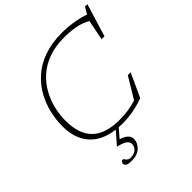

<svg xmlns="http://www.w3.org/2000/svg" viewBox="-252 -901 1302 1302"><g transform="rotate(-45 399.0 -250.0)"><path d="M272 212.5Q303.5 212.5 322.8 195.2Q342 178 342 151.5Q342 133 323.5 119.2Q305 105.5 257.5 93.5L258 91.5L332.5 6Q214.5 -8.5 153.5 -79Q92.5 -149.5 92.5 -264.5Q92.5 -327 107.5 -391.2Q122.5 -455.5 155.2 -513.8Q188 -572 240 -618Q292 -664 366.2 -690.5Q440.5 -717 538.5 -717Q594 -717 651.2 -707.5Q708.5 -698 746.5 -683.5L775.5 -732H798L726 -495.5H698L727 -641.5Q683 -666 631.5 -675Q580 -684 529 -684Q441.5 -684 375.8 -659.5Q310 -635 264 -593.2Q218 -551.5 189.2 -498.8Q160.5 -446 147.2 -388.8Q134 -331.5 134 -277Q134 -149 199.2 -85.5Q264.5 -22 399 -22Q442.5 -22 484.8 -28.5Q527 -35 560.5 -46.5L651.5 -197.5H679L600.5 -27.5Q555 -10.5 501.2 -0.2Q447.5 10 395.5 10Q376.5 10 358.5 8.5L305 70.5Q344.5 83.5 360 100Q375.5 116.5 375.5 137.5Q375.5 175 344.8 203.8Q314 232.5 262 232.5Q227 232.5 215 224.2Q203 216 203 205Q203 196.5 208.8 189.5Q214.5 182.5 225 182.5Q227.5 182.5 231.8 190Q236 197.5 245.5 205Q255 212.5 272 212.5Z"/></g></svg>

Font: Newsreader 6pt ExtraLight
Style: Italic
Weight: 275
Italic angle: -17°
Designer: Hugues Gentile
Foundry: Production Type
Version: Version 1.003; ttfautohint (v1.8.3)